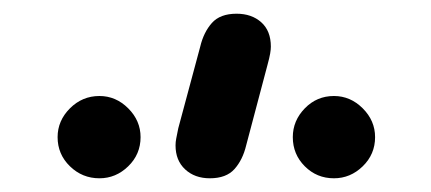

<svg xmlns="http://www.w3.org/2000/svg" viewBox="-20 -891 629 280"><path d="M286 -631Q264 -631 250 -644Q236 -657 236 -679Q236 -684 237 -689Q238 -694 240 -704L272 -823Q277 -844 289 -857.5Q301 -871 325 -871Q347 -871 361 -858.5Q375 -846 375 -823Q375 -819 374 -813Q373 -807 370 -796L339 -679Q334 -658 322 -644.5Q310 -631 286 -631ZM125 -631Q100 -631 82 -648.5Q64 -666 64 -691Q64 -715 82 -733Q100 -751 125 -751Q149 -751 167 -733Q185 -715 185 -691Q185 -666 167 -648.5Q149 -631 125 -631ZM467 -631Q442 -631 424.5 -648.5Q407 -666 407 -691Q407 -715 424.5 -733Q442 -751 467 -751Q491 -751 509 -733Q527 -715 527 -691Q527 -666 509 -648.5Q491 -631 467 -631Z"/></svg>

Font: Comfortaa
Style: Bold
Weight: 700
Designer: Johan Aakerlund
Foundry: Johan Aakerlund
Version: Version 3.104; ttfautohint (v1.8.1.43-b0c9)